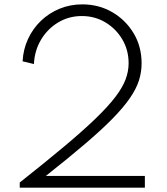

<svg xmlns="http://www.w3.org/2000/svg" viewBox="-20 -860 766 880"><path d="M70.5 0V-23.5Q190 -118 275.5 -189.8Q361 -261.5 418 -316.5Q475 -371.5 508.2 -415Q541.5 -458.5 555.5 -495.8Q569.5 -533 569.5 -570Q569.5 -630.5 540.5 -679.5Q511.5 -728.5 463 -757.5Q414.5 -786.5 355 -786.5Q296 -786.5 247.2 -757.5Q198.5 -728.5 168.5 -678.8Q138.5 -629 135.5 -566.5L83.5 -579Q86.5 -634 108.5 -681.5Q130.5 -729 167.5 -764.5Q204.5 -800 253 -820Q301.5 -840 357 -840Q432.5 -840 494 -804.5Q555.5 -769 592.2 -708Q629 -647 629 -569.5Q629 -529.5 616.8 -491Q604.5 -452.5 575 -409.8Q545.5 -367 495.5 -316Q445.5 -265 370.2 -200.8Q295 -136.5 190 -53.5H644V0Z"/></svg>

Font: Spartan Thin Light
Style: Regular
Weight: 300
Version: Version 1.004